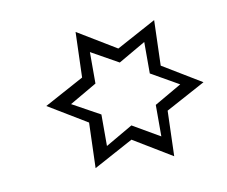

<svg xmlns="http://www.w3.org/2000/svg" viewBox="-45 -726 457 387"><g transform="rotate(-10 183.5 -532.5)"><path d="M264.6 -435.5V-500L320.3 -532.2L263.7 -564.5V-628.9L208 -596.7L152.3 -627.9V-563.5L96.7 -531.2L153.3 -500V-435.5L209 -467.8ZM283.2 -391.6 204.1 -439.5 123 -395.5 126 -488.3 46.9 -536.1 127.9 -580.1 130.9 -672.9 210 -625 291 -668.9 288.1 -576.2 367.2 -528.3 286.1 -484.4Z"/></g></svg>

Font: Urdu Khush Khati
Style: Regular
Weight: 400
Version: Version 001.500